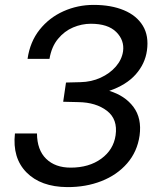

<svg xmlns="http://www.w3.org/2000/svg" viewBox="-20 -753 646 784"><path d="M254 11Q146.5 10 88.2 -49Q30 -108 41 -208H131Q131.5 -140.5 168.5 -104.5Q205.5 -68.5 268.5 -68.5Q343.5 -68.5 393.5 -105Q443.5 -141.5 452 -200.5Q461.5 -266 416.8 -300.5Q372 -335 300 -336L238 -337.5L249.5 -416L308.5 -417.5Q353.5 -418.5 391 -435.8Q428.5 -453 453 -481.2Q477.5 -509.5 482.5 -543.5Q488.5 -588.5 454.8 -622.2Q421 -656 351 -656Q314 -656 278.5 -641Q243 -626 216.8 -594.2Q190.5 -562.5 182 -512.5H92.5Q102.5 -582.5 141.8 -631.8Q181 -681 239 -707Q297 -733 362.5 -733Q434 -733 486 -711.2Q538 -689.5 563.2 -648Q588.5 -606.5 580 -546.5Q572.5 -492.5 534.2 -449.2Q496 -406 426 -382Q490.5 -362.5 525 -316.2Q559.5 -270 550 -199.5Q540.5 -133.5 499.2 -86Q458 -38.5 394.2 -13.5Q330.5 11.5 254 11Z"/></svg>

Font: Public Sans
Style: Italic
Weight: 400
Italic angle: -8°
Designer: The Public Sans project authors (U.S. Web Design System). Libre Franklin designed by Pablo Impallari and Rodrigo Fuenzal
Version: Version 1.008; ttfautohint (v1.8.1) -l 8 -r 50 -G 200 -x 14 